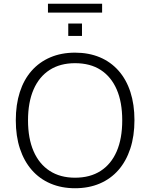

<svg xmlns="http://www.w3.org/2000/svg" viewBox="-20 -993 799 1021"><path d="M379 8Q307 8 248.5 -17Q190 -42 149 -89Q108 -136 86 -202.5Q64 -269 64 -353Q64 -437 85.5 -503.5Q107 -570 148 -616.5Q189 -663 247.5 -688Q306 -713 379 -713Q452 -713 510.5 -688.5Q569 -664 610.5 -617Q652 -570 673.5 -503.5Q695 -437 695 -354Q695 -270 673 -203Q651 -136 610 -89Q569 -42 510.5 -17Q452 8 379 8ZM379 -48Q459 -48 515 -84Q571 -120 600.5 -188Q630 -256 630 -353Q630 -450 600.5 -517.5Q571 -585 515.5 -621Q460 -657 379 -657Q300 -657 244 -621Q188 -585 158.5 -517Q129 -449 129 -353Q129 -257 158.5 -189Q188 -121 244 -84.5Q300 -48 379 -48ZM235 -926V-973H523V-926ZM343 -802V-868H416V-802Z"/></svg>

Font: Nunito Sans 12pt Light
Style: Regular
Weight: 300
Designer: Vernon Adams
Foundry: Vernon Adams
Version: Version 3.101;gftools[0.9.27]